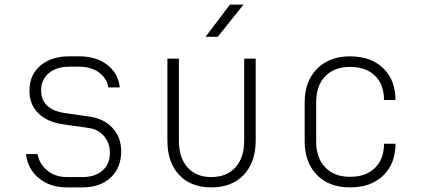

<svg xmlns="http://www.w3.org/2000/svg" viewBox="-20 -805 1840 835"><path d="M272 10Q197 10 148.5 -30.5Q100 -71 93 -135H143Q151 -92 185.5 -63.5Q220 -35 272 -35H339Q394 -35 426 -63.5Q458 -92 458 -140Q458 -183 432.5 -213Q407 -243 363 -249L256 -264Q186 -274 147 -312Q108 -350 108 -411Q108 -479 155.5 -519.5Q203 -560 282 -560H324Q399 -560 446.5 -523Q494 -486 501 -425H451Q445 -464 411 -489.5Q377 -515 324 -515H282Q226 -515 192.5 -487Q159 -459 159 -412Q159 -328 264 -313L369 -298Q432 -289 469.5 -248.5Q507 -208 507 -147Q507 -76 461.5 -33Q416 10 339 10Z M899 10Q810 10 759 -44.5Q708 -99 708 -194V-550H758V-194Q758 -119 795.5 -77Q833 -35 899 -35Q966 -35 1004 -77Q1042 -119 1042 -194V-550H1092V-194Q1092 -100 1040.5 -45Q989 10 899 10ZM874 -645 980 -785H1039L927 -645Z M1502 10Q1411 10 1358 -44.5Q1305 -99 1305 -190V-360Q1305 -451 1358.5 -505.5Q1412 -560 1502 -560Q1593 -560 1646.5 -508.5Q1700 -457 1700 -370H1650Q1650 -438 1610.5 -476Q1571 -514 1502 -514Q1434 -514 1394.5 -473.5Q1355 -433 1355 -360V-190Q1355 -118 1394.5 -77Q1434 -36 1502 -36Q1571 -36 1610.5 -74.5Q1650 -113 1650 -180H1700Q1700 -93 1646.5 -41.5Q1593 10 1502 10Z"/></svg>

Font: NKDuy Mono Thin
Style: Regular
Weight: 100
Monospace: yes
Designer: NKDuy
Foundry: NKDuy
Version: Version 2.251; ttfautohint (v1.8.4.7-5d5b)